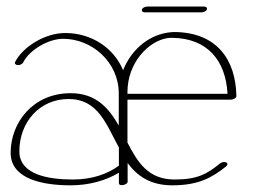

<svg xmlns="http://www.w3.org/2000/svg" viewBox="-20 -552 775 581"><path d="M409.2 -521C409.2 -517.1 413.1 -514.6 418.9 -514.6H589.8C597.2 -514.6 606.4 -519 606.4 -525.9C606.4 -529.8 602.5 -532.2 596.7 -532.2H425.8C418.5 -532.2 409.2 -527.8 409.2 -521ZM187.5 -252.4C276.4 -252.4 300.8 -177.2 339.8 -105.5V-50.8C305.7 -25.4 258.3 -8.8 200.7 -8.8C125 -8.8 38.6 -23.9 38.6 -94.2C38.6 -182.1 99.6 -252.4 187.5 -252.4ZM365.7 -268.1V-273.4C365.7 -361.8 428.7 -427.2 485.8 -436.5C490.7 -437.5 496.1 -437.5 501 -437.5C606.9 -436.5 663.1 -369.6 668.5 -268.1ZM12.2 -89.8C12.2 -7.8 114.7 8.8 193.8 8.8C250 8.8 300.8 -5.9 339.8 -29.3V2C339.8 6.5 343.8 8.3 348.6 8.3C356.3 8.3 366.2 3.7 366.2 -2V-58.6C395 -20 434.1 8.8 501.5 8.8C580.6 8.8 622.1 -14.6 664.6 -48.8C669.4 -52.7 669.4 -58.1 664.6 -60.5C659.7 -63 650.9 -61.5 646 -57.6C606.4 -25.4 577.6 -8.8 508.3 -8.8C428.7 -8.8 396.5 -60.5 365.7 -120.6V-250.5H678.7C686 -250.5 693.8 -254.9 695.3 -259.8V-261.7C693.4 -371.1 636.2 -454.1 507.8 -455.1C500.5 -455.1 493.2 -454.1 485.8 -453.1C425.3 -443.4 375.5 -397.9 352.5 -339.4C325.2 -405.8 258.3 -452.1 177.2 -452.1C115.2 -452.1 48.3 -409.2 25.9 -364.7C23.4 -359.9 26.9 -355.5 33.7 -355C40.5 -354.5 47.9 -358.4 50.3 -363.3C69.3 -401.4 127 -434.6 170.9 -434.6C258.8 -434.6 339.4 -363.8 339.4 -269V-171.9C310.1 -223.1 272 -270 193.8 -270C79.1 -270 12.2 -180.2 12.2 -89.8Z"/></svg>

Font: WireWyrm
Style: Light
Weight: 200
Version: Version 001.000